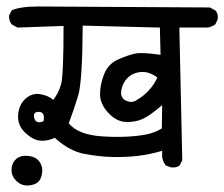

<svg xmlns="http://www.w3.org/2000/svg" viewBox="-20 -578 692 592"><path d="M61 -6Q43 -7 29 -21.5Q15 -36 15.5 -55.5Q16 -75 29.5 -87.5Q43 -100 68.5 -97Q94 -94 104.5 -75Q115 -56 106.5 -31Q98 -6 61 -6ZM507 -62 491 -68Q482 -80 480 -94V-113Q443 -102 406 -97.5Q369 -93 326 -94Q283 -95 238 -104Q193 -113 149 -153Q125 -142 102.5 -144.5Q80 -147 56.5 -170Q33 -193 36 -225Q39 -257 59.5 -274.5Q80 -292 105 -287.5Q130 -283 144 -270Q161 -291 168.5 -319Q176 -347 176 -498L34 -493L16 -503Q7 -514 8 -530L16 -546Q42 -558 98 -558Q154 -558 627 -555L644 -546Q654 -535 651 -518L644 -503Q633 -495 620 -493H533L542 -84L534 -68Q524 -60 507 -62ZM479 -182 480 -254Q443 -222 420.5 -211.5Q398 -201 368.5 -202Q339 -203 314 -230Q289 -257 288.5 -286Q288 -315 300.5 -348Q313 -381 345 -395Q377 -409 398 -413Q419 -417 475 -409L473 -493L235 -499Q234 -326 221 -283Q208 -240 192 -198Q205 -181 231 -170.5Q257 -160 295.5 -157.5Q334 -155 368 -156.5Q402 -158 429 -163Q456 -168 479 -182ZM114 -204Q120 -232 100.5 -233Q81 -234 85.5 -214.5Q90 -195 114 -204ZM402 -270Q422 -281 439 -299.5Q456 -318 465 -339Q440 -358 415 -356Q390 -354 374 -338.5Q358 -323 354 -299.5Q350 -276 369 -267.5Q388 -259 402 -270Z"/></svg>

Font: NaniFont Regular
Style: Regular
Weight: 400
Designer: Nanigashitei
Version: Version 1.036